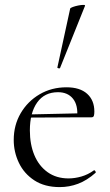

<svg xmlns="http://www.w3.org/2000/svg" viewBox="-20 -751 448 783"><path d="M223.8 12Q162 12 120.1 -15.4Q78.2 -42.8 57.1 -86.9Q36 -131 36 -180.2Q36 -240.8 64.4 -289.3Q92.8 -337.8 141.5 -366.4Q190.2 -395 251.2 -395Q306 -395 335.4 -368.5Q364.8 -342 364.8 -296Q364.8 -285 362.8 -278.8Q360.8 -272.6 353 -272.6H294.6Q299 -322 277.6 -348.5Q256.2 -375 216.6 -375Q161.4 -375 131.6 -333.1Q101.8 -291.2 101.8 -219Q101.8 -162.2 120.2 -118.2Q138.6 -74.2 174.2 -48.8Q209.8 -23.4 259.4 -23.4Q285 -23.4 312.1 -31.2Q339.2 -39 362.8 -56.2Q364.8 -58.2 368.3 -53.8Q371.8 -49.4 369.8 -46.4Q334.4 -15 298.3 -1.5Q262.2 12 223.8 12ZM84.4 -271.4 83.4 -284 311.2 -289V-272.6ZM225 -474Q224 -471 218.5 -472.5Q213 -474 214 -476L266.2 -716Q267.4 -719 276.9 -722.5Q286.4 -726 298.7 -728.5Q311 -731 319.8 -731Q328.6 -731 326.6 -727Z"/></svg>

Font: Cormorant Light
Style: Regular
Weight: 300
Designer: Christian Thalmann (Catharsis Fonts)
Foundry: Catharsis Fonts
Version: Version 4.000